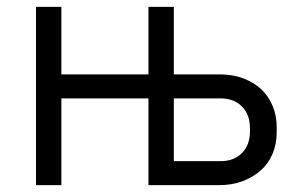

<svg xmlns="http://www.w3.org/2000/svg" viewBox="-20 -540 862 560"><path d="M85 0H159V-253H413V0H487V-520H413V-323H159V-520H85ZM467 0H619Q656.9 0 687.4 -11.5Q718 -23 740.5 -43Q763 -63 775 -91.5Q787 -120 787 -154V-169Q787 -203 775 -231.5Q763.1 -259.9 741.5 -280Q720 -300 689.4 -311.5Q658.9 -323 621 -323H467V-253H624Q662 -253 685.5 -229.5Q709 -205.9 709 -167V-156Q709 -117.1 685.5 -93.5Q662 -70 624 -70H467Z"/></svg>

Font: Fixel Variable
Style: Regular
Weight: 100
Width: 3
Designer: AlfaBravo + MacPaw
Foundry: Kyrylo Tkachov, Marchela Mozhyna, Serhii Makarenko, Maria Weinstein, Zakhar Kryvoshyya
Version: Version 1.211